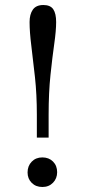

<svg xmlns="http://www.w3.org/2000/svg" viewBox="-20 -734 338 766"><path d="M127 -185V-277Q127 -357 119.5 -426Q112 -495 105 -551Q98 -607 98 -646Q98 -677 111 -695.5Q124 -714 153 -714Q181 -714 192.5 -697Q204 -680 204 -646Q204 -612 196.5 -559.5Q189 -507 181.5 -436Q174 -365 174 -276V-185ZM149 12Q123 12 106.5 -4.5Q90 -21 90 -46Q90 -72 106.5 -89Q123 -106 149 -106Q175 -106 191.5 -89.5Q208 -73 208 -47Q208 -22 191.5 -5Q175 12 149 12Z"/></svg>

Font: Literata 12pt Light
Style: Regular
Weight: 300
Designer: Latin by Veronika Burian and Jose Scaglione. Greek by Irene Vlachou. Cyrillic by Vera Evstafieva.
Foundry: TypeTogether
Version: Version 3.002